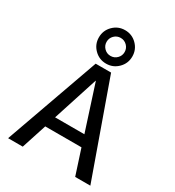

<svg xmlns="http://www.w3.org/2000/svg" viewBox="-236 -1160 1177 1294"><g transform="rotate(30 352.0 -512.5)"><path d="M32 0 292 -730H412L672 0H554L491 -194H209L146 0ZM444 -987Q482 -949 482 -895Q482 -841 444 -803Q406 -765 352 -765Q298 -765 260 -803Q222 -841 222 -895Q222 -949 260 -987Q298 -1025 352 -1025Q406 -1025 444 -987ZM401.5 -845.5Q422 -866 422 -895Q422 -924 401.5 -944.5Q381 -965 352 -965Q323 -965 302.5 -944.5Q282 -924 282 -895Q282 -866 302.5 -845.5Q323 -825 352 -825Q381 -825 401.5 -845.5ZM236 -280H464L351 -630H349Z"/></g></svg>

Font: M PLUS 1p Medium
Style: Regular
Weight: 500
Version: Version 1.062